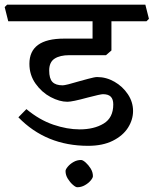

<svg xmlns="http://www.w3.org/2000/svg" viewBox="-35 -619 652 815"><path d="M173.8 -319.8Q173.8 -285.6 187.5 -271.2Q201.2 -256.8 231 -256.8Q244.1 -256.8 304.2 -274.9Q311 -276.9 339.1 -284.4Q367.2 -292 377 -292Q416 -292 450.9 -272Q485.8 -252 507.8 -219Q529.8 -186 529.8 -147.9Q529.8 -110.8 508.3 -76.9Q486.8 -43 443.8 -21.5Q400.9 0 338.9 0Q160.6 0 43 -121.1L77.1 -155.8Q132.3 -109.9 191.2 -89.8Q250 -69.8 303.2 -69.8Q364.3 -69.8 405 -94.5Q445.8 -119.1 445.8 -175.8Q445.8 -197.8 435.3 -208.5Q424.8 -219.2 401.9 -219.2Q392.1 -219.2 337.9 -205.1Q272 -187 251 -187Q217.8 -187 179.9 -207Q142.1 -227.1 116 -263.9Q89.8 -300.8 89.8 -348.1Q89.8 -455.1 236.8 -455.1H357.9V-528.8H0L-15.1 -588.9L-4.9 -599.1H582L597.2 -539.1L586.9 -528.8H438V-404.8L415 -384.8H259.8Q219.2 -384.8 196.5 -369.9Q173.8 -355 173.8 -319.8ZM359.4 128.9Q359.4 135.7 349.9 147.2Q340.3 158.7 325.2 167.2Q310.1 175.8 293 175.8Q286.1 175.8 274.2 165.3Q262.2 154.8 252.7 139.4Q243.2 124 243.2 106.9Q243.2 100.1 252.7 88.6Q262.2 77.1 277.1 68.6Q292 60.1 309.1 60.1Q316.4 60.1 328.4 70.6Q340.3 81.1 349.9 96.4Q359.4 111.8 359.4 128.9Z"/></svg>

Font: Sura
Style: Regular
Weight: 400
Designer: Carolina Giovagnoli
Foundry: Huerta Tipografica
Version: Version 1.003;PS 001.002;hotconv 1.0.70;makeotf.lib2.5.58329